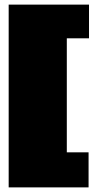

<svg xmlns="http://www.w3.org/2000/svg" viewBox="-20 -812 424 832"><path d="M363.8 -151.9V0H17.6V-792H365.7V-646H269.5V-151.9Z"/></svg>

Font: Moul
Style: Regular
Weight: 400
Designer: Danh Hong
Version: Version 8.002; ttfautohint (v1.8.3)